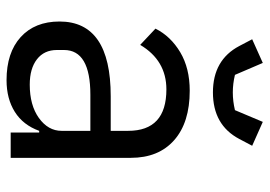

<svg xmlns="http://www.w3.org/2000/svg" viewBox="-134 -648 795 566"><g transform="rotate(90 263.0 -365.5)"><path d="M252.9 -596.2Q349.1 -596.2 390.1 -673.8L410.2 -711.9L339.8 -743.2L305.2 -661.1Q278.8 -654.8 252.9 -654.8Q227.5 -654.8 201.2 -661.1L166 -743.2L96.2 -711.9L116.2 -673.8Q157.2 -596.2 252.9 -596.2ZM248 -527.8Q341.8 -527.8 393.8 -481.9Q445.8 -436 445.8 -354V0H371.1V-84H366.2Q349.1 -36.6 310.3 -12.2Q271.5 12.2 216.8 12.2Q135.7 12.2 89.8 -29.5Q43.9 -71.3 43.9 -144Q43.9 -294.9 264.2 -294.9H366.2V-346.2Q366.2 -459 244.1 -459Q158.7 -459 112.8 -381.8L64.9 -426.8Q87.4 -471.7 134.5 -499.8Q181.6 -527.8 248 -527.8ZM366.2 -149.9V-234.9H259.8Q127.9 -234.9 127.9 -157.2V-136.2Q127.9 -98.6 155.3 -77.4Q182.6 -56.2 230 -56.2Q290.5 -56.2 328.1 -83Q366.2 -110.4 366.2 -149.9Z"/></g></svg>

Font: Plexus Sans
Style: Regular
Weight: 400
Version: Version 2.001;PS 002.001;hotconv 1.0.70;makeotf.lib2.5.58329